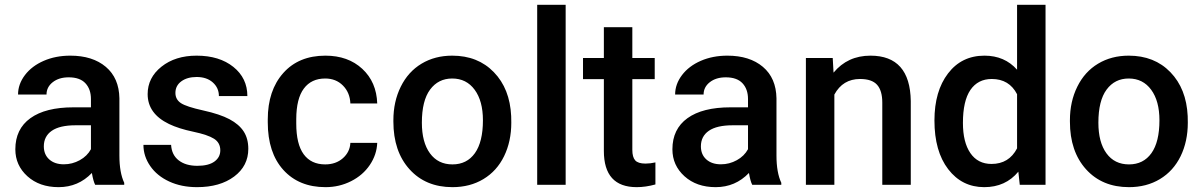

<svg xmlns="http://www.w3.org/2000/svg" viewBox="-20 -770 5009 800"><path d="M376.5 0Q368.7 -15.1 362.8 -49.3Q306.2 9.8 224.1 9.8Q144.5 9.8 94.2 -35.6Q43.9 -81.1 43.9 -147.9Q43.9 -232.4 106.7 -277.6Q169.4 -322.8 286.1 -322.8H358.9V-357.4Q358.9 -398.4 335.9 -423.1Q313 -447.8 266.1 -447.8Q225.6 -447.8 199.7 -427.5Q173.8 -407.2 173.8 -376H55.2Q55.2 -419.4 84 -457.3Q112.8 -495.1 162.4 -516.6Q211.9 -538.1 272.9 -538.1Q365.7 -538.1 420.9 -491.5Q476.1 -444.8 477.5 -360.4V-122.1Q477.5 -50.8 497.6 -8.3V0ZM246.1 -85.4Q281.2 -85.4 312.3 -102.5Q343.3 -119.6 358.9 -148.4V-248H294.9Q229 -248 195.8 -225.1Q162.6 -202.1 162.6 -160.2Q162.6 -126 185.3 -105.7Q208 -85.4 246.1 -85.4Z M897.9 -143.6Q897.9 -175.3 871.8 -191.9Q845.7 -208.5 785.2 -221.2Q724.6 -233.9 684.1 -253.4Q595.2 -296.4 595.2 -377.9Q595.2 -446.3 652.8 -492.2Q710.4 -538.1 799.3 -538.1Q894 -538.1 952.4 -491.2Q1010.7 -444.3 1010.7 -369.6H892.1Q892.1 -403.8 866.7 -426.5Q841.3 -449.2 799.3 -449.2Q760.3 -449.2 735.6 -431.2Q710.9 -413.1 710.9 -382.8Q710.9 -355.5 733.9 -340.3Q756.8 -325.2 826.7 -309.8Q896.5 -294.4 936.3 -273.2Q976.1 -252 995.4 -222.2Q1014.6 -192.4 1014.6 -149.9Q1014.6 -78.6 955.6 -34.4Q896.5 9.8 800.8 9.8Q735.8 9.8 685.1 -13.7Q634.3 -37.1 606 -78.1Q577.6 -119.1 577.6 -166.5H692.9Q695.3 -124.5 724.6 -101.8Q753.9 -79.1 802.2 -79.1Q849.1 -79.1 873.5 -96.9Q897.9 -114.7 897.9 -143.6Z M1335 -85Q1379.4 -85 1408.7 -110.8Q1438 -136.7 1439.9 -174.8H1551.8Q1549.8 -125.5 1521 -82.8Q1492.2 -40 1442.9 -15.1Q1393.6 9.8 1336.4 9.8Q1225.6 9.8 1160.6 -62Q1095.7 -133.8 1095.7 -260.3V-272.5Q1095.7 -393.1 1160.2 -465.6Q1224.6 -538.1 1335.9 -538.1Q1430.2 -538.1 1489.5 -483.2Q1548.8 -428.2 1551.8 -338.9H1439.9Q1438 -384.3 1408.9 -413.6Q1379.9 -442.9 1335 -442.9Q1277.3 -442.9 1246.1 -401.1Q1214.8 -359.4 1214.4 -274.4V-255.4Q1214.4 -169.4 1245.4 -127.2Q1276.4 -85 1335 -85Z M1619.1 -269Q1619.1 -346.7 1649.9 -408.9Q1680.7 -471.2 1736.3 -504.6Q1792 -538.1 1864.3 -538.1Q1971.2 -538.1 2037.8 -469.2Q2104.5 -400.4 2109.9 -286.6L2110.4 -258.8Q2110.4 -180.7 2080.3 -119.1Q2050.3 -57.6 1994.4 -23.9Q1938.5 9.8 1865.2 9.8Q1753.4 9.8 1686.3 -64.7Q1619.1 -139.2 1619.1 -263.2ZM1737.8 -258.8Q1737.8 -177.2 1771.5 -131.1Q1805.2 -85 1865.2 -85Q1925.3 -85 1958.7 -131.8Q1992.2 -178.7 1992.2 -269Q1992.2 -349.1 1957.8 -396Q1923.3 -442.9 1864.3 -442.9Q1806.2 -442.9 1772 -396.7Q1737.8 -350.6 1737.8 -258.8Z M2336.9 0H2218.3V-750H2336.9Z M2614.7 -656.7V-528.3H2708V-440.4H2614.7V-145.5Q2614.7 -115.2 2626.7 -101.8Q2638.7 -88.4 2669.4 -88.4Q2689.9 -88.4 2710.9 -93.3V-1.5Q2670.4 9.8 2632.8 9.8Q2496.1 9.8 2496.1 -141.1V-440.4H2409.2V-528.3H2496.1V-656.7Z M3114.3 0Q3106.4 -15.1 3100.6 -49.3Q3043.9 9.8 2961.9 9.8Q2882.3 9.8 2832 -35.6Q2781.7 -81.1 2781.7 -147.9Q2781.7 -232.4 2844.5 -277.6Q2907.2 -322.8 3023.9 -322.8H3096.7V-357.4Q3096.7 -398.4 3073.7 -423.1Q3050.8 -447.8 3003.9 -447.8Q2963.4 -447.8 2937.5 -427.5Q2911.6 -407.2 2911.6 -376H2793Q2793 -419.4 2821.8 -457.3Q2850.6 -495.1 2900.1 -516.6Q2949.7 -538.1 3010.7 -538.1Q3103.5 -538.1 3158.7 -491.5Q3213.9 -444.8 3215.3 -360.4V-122.1Q3215.3 -50.8 3235.4 -8.3V0ZM2983.9 -85.4Q3019 -85.4 3050 -102.5Q3081.1 -119.6 3096.7 -148.4V-248H3032.7Q2966.8 -248 2933.6 -225.1Q2900.4 -202.1 2900.4 -160.2Q2900.4 -126 2923.1 -105.7Q2945.8 -85.4 2983.9 -85.4Z M3449.7 -528.3 3453.1 -467.3Q3511.7 -538.1 3606.9 -538.1Q3772 -538.1 3774.9 -349.1V0H3656.2V-342.3Q3656.2 -392.6 3634.5 -416.7Q3612.8 -440.9 3563.5 -440.9Q3491.7 -440.9 3456.5 -376V0H3337.9V-528.3Z M3873.5 -268.1Q3873.5 -390.1 3930.2 -464.1Q3986.8 -538.1 4082 -538.1Q4166 -538.1 4217.8 -479.5V-750H4336.4V0H4229L4223.1 -54.7Q4169.9 9.8 4081.1 9.8Q3988.3 9.8 3930.9 -64.9Q3873.5 -139.6 3873.5 -268.1ZM3992.2 -257.8Q3992.2 -177.2 4023.2 -132.1Q4054.2 -86.9 4111.3 -86.9Q4184.1 -86.9 4217.8 -151.9V-377.4Q4185.1 -440.9 4112.3 -440.9Q4054.7 -440.9 4023.4 -395.3Q3992.2 -349.6 3992.2 -257.8Z M4438 -269Q4438 -346.7 4468.8 -408.9Q4499.5 -471.2 4555.2 -504.6Q4610.8 -538.1 4683.1 -538.1Q4790 -538.1 4856.7 -469.2Q4923.3 -400.4 4928.7 -286.6L4929.2 -258.8Q4929.2 -180.7 4899.2 -119.1Q4869.1 -57.6 4813.2 -23.9Q4757.3 9.8 4684.1 9.8Q4572.3 9.8 4505.1 -64.7Q4438 -139.2 4438 -263.2ZM4556.6 -258.8Q4556.6 -177.2 4590.3 -131.1Q4624 -85 4684.1 -85Q4744.1 -85 4777.6 -131.8Q4811 -178.7 4811 -269Q4811 -349.1 4776.6 -396Q4742.2 -442.9 4683.1 -442.9Q4625 -442.9 4590.8 -396.7Q4556.6 -350.6 4556.6 -258.8Z"/></svg>

Font: Vazir Medium UI
Style: Medium-UI
Weight: 500
Designer: Saber Rastikerdar
Foundry: Saber Rastikerdar
Version: Version 30.0.0